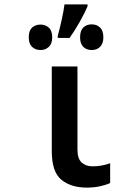

<svg xmlns="http://www.w3.org/2000/svg" viewBox="-20 -845 603 875"><path d="M376 10Q303 10 259.5 -26Q216 -62 216 -156V-542H333V-164Q333 -122 352 -104.5Q371 -87 402 -87Q424 -87 445 -91Q466 -95 482 -101V-11Q463 -2 435.5 4Q408 10 376 10ZM243 -681Q252 -713 261 -754Q270 -795 274 -825H379V-816Q366 -786 344 -746.5Q322 -707 297 -672H243ZM398 -617Q374 -617 359.5 -631.5Q345 -646 345 -675Q345 -705 359.5 -719.5Q374 -734 398 -734Q421 -734 436 -719.5Q451 -705 451 -675Q451 -646 436 -631.5Q421 -617 398 -617ZM165 -617Q141 -617 126 -631.5Q111 -646 111 -675Q111 -705 126 -719Q141 -733 165 -733Q187 -733 202.5 -719Q218 -705 218 -675Q218 -646 202.5 -631.5Q187 -617 165 -617Z"/></svg>

Font: Noto Sans Mono SemiCondensed SemiBold
Style: Regular
Weight: 600
Width: 4
Designer: Monotype Design Team
Foundry: Monotype Imaging Inc.
Version: Version 2.014; ttfautohint (v1.8.4.7-5d5b)